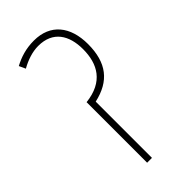

<svg xmlns="http://www.w3.org/2000/svg" viewBox="-205 -681 729 729"><g transform="rotate(-45 159.5 -316.0)"><path d="M142 -632C99 -632 65 -621 33 -604L45 -578C75 -595 108 -606 139 -606C218 -606 251 -551 251 -477C251 -398 217 -336 118 -325V0H144V-302C234 -322 278 -377 278 -477C278 -572 230 -632 142 -632Z"/></g></svg>

Font: Noto Sans Devanagari ExtraCondensed Thin
Style: Regular
Weight: 100
Width: 2
Designer: Jelle Bosma - Monotype Design Team
Foundry: Monotype Imaging Inc.
Version: Version 2.004